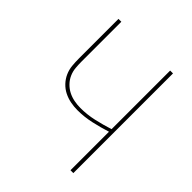

<svg xmlns="http://www.w3.org/2000/svg" viewBox="-200 -868 1001 1001"><g transform="rotate(45 300.0 -367.5)"><path d="M480 0V-284Q433 -269 383.5 -258Q334 -247 284 -247Q258 -247 232.5 -252Q207 -257 184 -268.5Q161 -280 143 -299Q125 -318 114.5 -341.5Q104 -365 101.5 -391Q99 -417 99 -443V-735H120V-443Q120 -420 122 -396.5Q124 -373 133.5 -351.5Q143 -330 159.5 -313Q176 -296 196.5 -285.5Q217 -275 240.5 -270.5Q264 -266 287 -266Q336 -266 384.5 -277Q433 -288 480 -303V-735H501V0Z"/></g></svg>

Font: Zed Sans Thin Extended
Style: Regular
Weight: 100
Width: 7
Designer: Belleve Invis
Foundry: Belleve Invis
Version: Version 1.0.0; ttfautohint (v1.8.4)